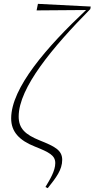

<svg xmlns="http://www.w3.org/2000/svg" viewBox="-20 -773 491 997"><path d="M228 204C271 150 303 109 303 57C303 6 263 -13 186 -44C112 -74 77 -105 77 -168C77 -318 255 -529 449 -726L451 -739L177 -753L170 -719L427 -721C223 -529 38 -317 38 -158C38 -89 80 -44 161 -12C236 18 267 34 267 74C267 114 240 158 216 198Z"/></svg>

Font: Source Serif 4 Display Light
Style: Italic
Weight: 300
Italic angle: -12°
Designer: Frank Grießhammer
Foundry: Adobe Systems Incorporated
Version: Version 4.004;hotconv 1.0.117;makeotfexe 2.5.65602